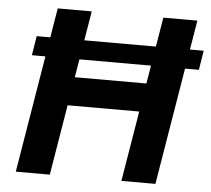

<svg xmlns="http://www.w3.org/2000/svg" viewBox="-52 -784 924 840"><g transform="rotate(5 410.0 -364.0)"><path d="M820.3 -598.6 806.6 -513.7H73.2L86.9 -598.6ZM47.4 0 168 -727.5H317.4L268.6 -434.1H583L631.8 -727.5H781.2L660.6 0H511.2L562.5 -309.1H248L196.8 0Z"/></g></svg>

Font: Inter 20pt
Style: Bold Italic
Weight: 700
Italic angle: -9.3988°
Version: Version 4.001;git-66647c0bb